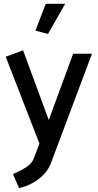

<svg xmlns="http://www.w3.org/2000/svg" viewBox="-20 -767 513 1008"><path d="M159 61Q151 83 133.5 98.5Q116 114 94 125Q72 136 48 147L80 221Q118 212 151.5 193.5Q185 175 210.5 148Q236 121 248 88L463 -485H364L236 -137L101 -503L10 -469L187 -13ZM232 -589 322 -747H220L166 -606Z"/></svg>

Font: Catamaran Thin Medium
Style: Regular
Weight: 500
Version: Version 2.000